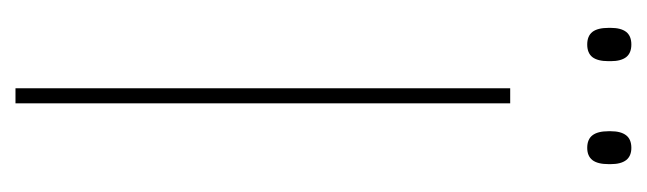

<svg xmlns="http://www.w3.org/2000/svg" viewBox="-314 -522 836 248"><g transform="rotate(90 104.0 -398.0)"><path d="M113.5 0H94V-639H113.5ZM37.5 -738.5Q26.5 -738.5 21.2 -745.2Q16 -752 16 -766V-769Q16 -782 21.2 -788.8Q26.5 -795.5 37.5 -795.5Q48.5 -795.5 53.8 -788.8Q59 -782 59 -769V-766Q59 -752 53.8 -745.2Q48.5 -738.5 37.5 -738.5ZM171 -738.5Q160 -738.5 154.8 -745.2Q149.5 -752 149.5 -766V-769Q149.5 -782 154.8 -788.8Q160 -795.5 171 -795.5Q181.5 -795.5 186.8 -788.8Q192 -782 192 -769V-766Q192 -752 186.8 -745.2Q181.5 -738.5 171 -738.5Z"/></g></svg>

Font: Anek Latin Medium Thin
Style: Regular
Weight: 250
Version: Version 1.003